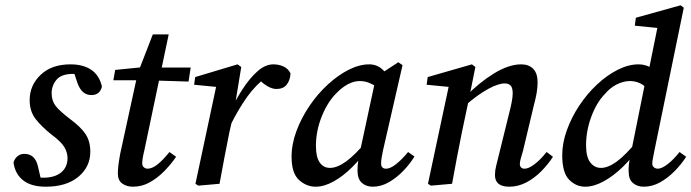

<svg xmlns="http://www.w3.org/2000/svg" viewBox="-20 -694 2611 725"><path d="M138 -2 95 -30Q121 -23 143 -23Q187 -23 211 -43Q235 -63 235 -97Q235 -118 223 -138.5Q211 -159 173 -187Q138 -215 115 -244Q92 -273 92 -316Q92 -372 133.5 -411.5Q175 -451 246 -451Q294 -451 324.5 -430.5Q355 -410 365 -367Q357 -335 325 -335Q288 -335 272 -382L254 -436L291 -411Q284 -413 275 -414Q266 -415 256 -415Q212 -415 193.5 -393Q175 -371 175 -342Q175 -313 190.5 -293.5Q206 -274 244 -245Q286 -214 303.5 -187Q321 -160 321 -121Q321 -64 276 -26.5Q231 11 153 11Q98 11 67.5 -13Q37 -37 31 -80Q35 -95 46 -104Q57 -113 72 -113Q112 -113 123 -67Z M408 -391 415 -430 535 -442V-439H700L692 -386L531 -391ZM434 -114 500 -417 557 -564H617L525 -126Q517 -94 517 -77Q517 -67 523.5 -62Q530 -57 537 -57Q554 -57 574 -72.5Q594 -88 620 -120L645 -102Q626 -74 600.5 -48Q575 -22 545.5 -5.5Q516 11 482 11Q458 11 441.5 -1Q425 -13 425 -39Q425 -52 427 -69.5Q429 -87 434 -114Z M852 -225 849 -271Q869 -316 896 -357.5Q923 -399 952.5 -425Q982 -451 1012 -451Q1033 -451 1050.5 -443Q1068 -435 1077 -417Q1076 -392 1063 -375Q1050 -358 1024 -358Q1008 -358 990 -368.5Q972 -379 955 -397L944 -408L989 -406Q944 -372 912 -326.5Q880 -281 852 -225ZM718 0 799 -380 826 -363 713 -374 717 -403 877 -451 891 -441 867 -295 866 -281 846 -194Q836 -145 827 -97Q818 -49 809 0L729 7Z M1172 11Q1137 11 1109 -14.5Q1081 -40 1081 -102Q1081 -150 1099.5 -199.5Q1118 -249 1148.5 -294Q1179 -339 1217.5 -374.5Q1256 -410 1296.5 -430.5Q1337 -451 1374 -451Q1403 -451 1424 -432Q1445 -413 1463 -385L1420 -353Q1403 -367 1382 -377.5Q1361 -388 1339 -388Q1295 -388 1250 -342Q1217 -309 1195 -254.5Q1173 -200 1173 -143Q1173 -100 1187.5 -80Q1202 -60 1226 -60Q1253 -60 1286.5 -84Q1320 -108 1369 -166L1377 -143Q1346 -99 1311 -64Q1276 -29 1240 -9Q1204 11 1172 11ZM1387 11Q1363 11 1346.5 -3.5Q1330 -18 1330 -50Q1330 -69 1332.5 -86Q1335 -103 1340 -125L1400 -404L1484 -459L1500 -448L1426 -125Q1419 -93 1419 -77Q1419 -57 1438 -57Q1454 -57 1476 -74.5Q1498 -92 1521 -120L1545 -103Q1528 -75 1503 -49Q1478 -23 1448.5 -6Q1419 11 1387 11Z M1849 -33Q1849 -50 1853.5 -67.5Q1858 -85 1864 -110L1902 -264Q1908 -287 1912 -307.5Q1916 -328 1916 -341Q1916 -363 1908 -371Q1900 -379 1886 -379Q1862 -379 1824 -358.5Q1786 -338 1737 -296L1741 -332Q1789 -382 1845 -416.5Q1901 -451 1948 -451Q1977 -451 1993.5 -434Q2010 -417 2010 -383Q2010 -362 2006 -340.5Q2002 -319 1996 -297L1955 -125Q1950 -108 1946.5 -95.5Q1943 -83 1943 -76Q1943 -57 1961 -57Q1976 -57 1998 -73.5Q2020 -90 2044 -120L2068 -102Q2050 -74 2024.5 -48Q1999 -22 1968 -5.5Q1937 11 1903 11Q1849 11 1849 -33ZM1687 0 1607 7 1596 0 1677 -380 1704 -363 1591 -374 1595 -403 1762 -451 1775 -441 1752 -326 1724 -194Q1714 -145 1705 -97Q1696 -49 1687 0Z M2190 11Q2155 11 2129 -15.5Q2103 -42 2103 -108Q2103 -154 2120.5 -202.5Q2138 -251 2167.5 -295.5Q2197 -340 2234.5 -375Q2272 -410 2312.5 -430.5Q2353 -451 2391 -451Q2416 -451 2436 -439.5Q2456 -428 2479 -401L2432 -351Q2415 -371 2397 -379.5Q2379 -388 2359 -388Q2334 -388 2308.5 -375Q2283 -362 2264 -339Q2232 -306 2212.5 -252.5Q2193 -199 2193 -146Q2193 -101 2209 -80.5Q2225 -60 2249 -60Q2276 -60 2309 -84Q2342 -108 2390 -166L2397 -143Q2368 -99 2332 -64Q2296 -29 2259 -9Q2222 11 2190 11ZM2451 -125Q2448 -109 2445.5 -96.5Q2443 -84 2443 -77Q2443 -67 2449.5 -62Q2456 -57 2464 -57Q2479 -57 2501.5 -74.5Q2524 -92 2546 -120L2571 -102Q2553 -74 2527.5 -48Q2502 -22 2472.5 -5.5Q2443 11 2411 11Q2386 11 2370 -3Q2354 -17 2354 -44Q2353 -55 2354.5 -71.5Q2356 -88 2362 -114L2418 -392L2428 -420L2467 -612L2487 -586L2377 -597L2381 -627L2550 -674L2562 -665Z"/></svg>

Font: Lisu Bosa SemiBold
Style: Italic
Weight: 600
Italic angle: -19°
Designer: David Morse, Annie Olsen, Victor Gaultney, Frank Grießhammer (Latin)
Foundry: SIL International
Version: Version 2.000